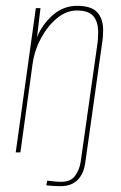

<svg xmlns="http://www.w3.org/2000/svg" viewBox="-20 -523 414 659"><path d="M188 116Q169 116 153.5 114.5Q138 113 139 113L142 97Q152 98 164.5 99.5Q177 101 191 101Q223 101 238 80Q253 59 257 32L313 -363Q315 -375 316 -387.5Q317 -400 317 -412Q317 -448 300.5 -467.5Q284 -487 244 -487Q207 -487 174.5 -459.5Q142 -432 120 -390.5Q98 -349 92 -305L50 0H34L103 -495H119L107 -395Q124 -438 160.5 -470.5Q197 -503 245 -503Q293 -503 313.5 -481Q334 -459 334 -419Q334 -407 333 -395Q332 -383 330 -372L273 33Q268 73 246.5 94.5Q225 116 188 116Z"/></svg>

Font: Alumni Sans Pinstripe
Style: Italic
Weight: 400
Italic angle: -8°
Designer: Robert E. Leuschke
Foundry: Robert E. Leuschke
Version: Version 1.010; ttfautohint (v1.8.4.7-5d5b)